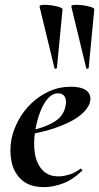

<svg xmlns="http://www.w3.org/2000/svg" viewBox="-20 -754 406 786"><path d="M160 12Q102 12 69.5 -17Q37 -46 27.5 -91Q18 -136 27 -185Q35 -224 56 -262.5Q77 -301 109 -331.5Q141 -362 182 -380.5Q223 -399 270 -399Q311 -399 331.5 -385Q352 -371 350 -345Q347 -319 323 -295Q299 -271 259.5 -252Q220 -233 171.5 -219.5Q123 -206 73 -201L75 -214Q146 -225 194 -250.5Q242 -276 249 -324Q253 -346 244.5 -359Q236 -372 218 -372Q195 -372 176.5 -351.5Q158 -331 144.5 -296Q131 -261 124 -218Q116 -167 123 -125Q130 -83 154 -57.5Q178 -32 219 -32Q238 -32 262.5 -39Q287 -46 309 -63Q311 -65 314.5 -61Q318 -57 316 -55Q278 -18 237.5 -3Q197 12 160 12ZM203 -475 142 -727Q141 -733 155 -734Q169 -735 188 -732.5Q207 -730 221.5 -725.5Q236 -721 236 -716L213 -476Q213 -474 208.5 -473Q204 -472 203 -475ZM333 -475 272 -727Q271 -733 285 -734Q299 -735 318 -732.5Q337 -730 351.5 -725.5Q366 -721 366 -716L343 -476Q343 -474 338.5 -473Q334 -472 333 -475Z"/></svg>

Font: Cormorant Light
Style: Italic
Weight: 300
Italic angle: -10°
Designer: Christian Thalmann (Catharsis Fonts)
Foundry: Catharsis Fonts
Version: Version 4.000